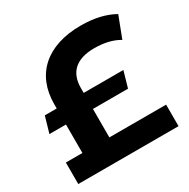

<svg xmlns="http://www.w3.org/2000/svg" viewBox="-161 -859 989 1005"><g transform="rotate(-30 334.0 -356.0)"><path d="M293 -302H505L533 -399H293V-428C293 -525 351 -574 457 -574C511 -574 564 -564 607 -538L656 -666C603 -696 537 -712 455 -712C249 -712 130 -603 130 -425V-399H58L30 -302H130V-130H30V0H636V-130H293Z"/></g></svg>

Font: Talent SemiBold
Style: Bold
Weight: 700
Designer: Mike Powis
Version: Version 1.001;hotconv 1.0.109;makeotfexe 2.5.65596